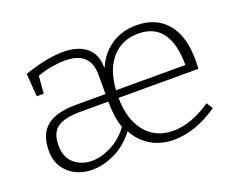

<svg xmlns="http://www.w3.org/2000/svg" viewBox="-92 -691 1058 858"><g transform="rotate(-20 437.5 -262.0)"><path d="M94 -386 86 -495Q194 -532 271 -532Q340 -532 379.5 -501Q419 -470 421 -410L422 -401Q449 -464 500.5 -498Q552 -532 619 -532Q713 -532 764.5 -470.5Q816 -409 816 -298Q816 -282 815.5 -272.5Q815 -263 814 -254H435V-252Q436 -150 484.5 -91Q533 -32 616 -32Q702 -32 796 -97L815 -67Q708 7 605 7Q544 7 496.5 -21Q449 -49 422 -100Q380 -45 324.5 -18.5Q269 8 216 8Q174 8 139 -9Q104 -26 82.5 -58.5Q61 -91 61 -139Q61 -216 106 -253Q151 -290 247 -290H386V-383Q386 -493 265 -493Q238 -493 205 -487.5Q172 -482 134 -469L127 -386ZM615 -494Q537 -494 489.5 -440Q442 -386 436 -290H766Q765 -494 615 -494ZM229 -30Q273 -30 321 -54.5Q369 -79 405 -127Q387 -174 386 -254H255Q177 -254 143.5 -229.5Q110 -205 110 -146Q110 -88 145 -59Q180 -30 229 -30Z"/></g></svg>

Font: Bitter Light
Style: Regular
Weight: 300
Designer: Sol Matas, and Bitter project Authors
Foundry: Sol Matas
Version: Version 2.001